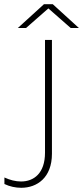

<svg xmlns="http://www.w3.org/2000/svg" viewBox="-20 -890 395 913"><path d="M81 3C156 3 227 -45 227 -159V-700H194V-164C194 -66 141 -27 80 -27C54 -27 27 -34 1 -46V-15C26 -3 54 3 81 3ZM65 -757H104L210 -850L316 -757H355L231 -870H189Z"/></svg>

Font: Chess Sans ExtraLight
Style: Regular
Weight: 275
Designer: Wolf Bōese
Foundry: Wolf Bōese
Version: Version 7.223;Glyphs 3.3 (3306)